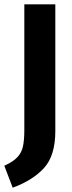

<svg xmlns="http://www.w3.org/2000/svg" viewBox="-30 -712 336 892"><path d="M227 -103Q227 11 174.5 68.5Q122 126 29 160L-10 58Q30 40 50 19Q70 -2 76.5 -31Q83 -60 83 -108V-692H227Z"/></svg>

Font: Fira Sans Condensed SemiBold
Style: Regular
Weight: 600
Width: 3
Designer: bBox Type GmbH & Carrois Corporate GbR & Edenspiekermann AG
Foundry: bBox Type GmbH & Carrois Corporate GbR & Edenspiekermann AG
Version: Version 4.301